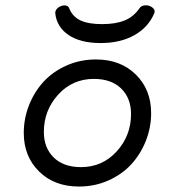

<svg xmlns="http://www.w3.org/2000/svg" viewBox="-20 -683 640 714"><path d="M499.5 -653.3Q477.5 -621.1 444.1 -607.2Q410.6 -593.3 359.4 -593.3Q308.6 -593.3 279.1 -607.2Q249.5 -621.1 236.8 -653.3Q233.9 -660.6 224.9 -662.4Q215.8 -664.1 206.5 -660.2Q197.3 -656.7 191.2 -649.7Q185.1 -642.6 185.5 -633.8Q190.9 -582.5 235.1 -552.7Q279.3 -522.9 354 -522.9Q428.2 -522.9 480.2 -552.5Q532.2 -582 553.7 -633.8Q557.1 -642.1 552.2 -649.2Q547.4 -656.2 537.6 -660.2Q527.8 -664.6 516.4 -662.8Q504.9 -661.1 499.5 -653.3ZM68.4 -188.5Q68.4 -101.6 125.2 -45.4Q182.1 10.7 273.4 10.7Q332.5 10.7 383.3 -12Q434.1 -34.7 468.5 -72.3Q502.9 -109.9 522.5 -159.4Q542 -209 542 -262.7Q542 -349.6 485.1 -405.8Q428.2 -461.9 336.9 -461.9Q277.8 -461.9 227.1 -439.2Q176.3 -416.5 141.8 -378.9Q107.4 -341.3 87.9 -291.7Q68.4 -242.2 68.4 -188.5ZM467.3 -258.8Q467.3 -178.7 414.1 -120.1Q360.8 -61.5 281.2 -61.5Q216.3 -61.5 179.7 -97.4Q143.1 -133.3 143.1 -192.4Q143.1 -272.5 196.3 -331.1Q249.5 -389.6 329.1 -389.6Q394 -389.6 430.7 -353.8Q467.3 -317.9 467.3 -258.8Z"/></svg>

Font: Courier Prime Code
Style: Italic
Weight: 400
Italic angle: -10°
Designer: Alan Dague-Greene
Foundry: Quote-Unquote Apps
Version: Version 3.18